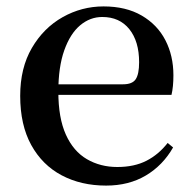

<svg xmlns="http://www.w3.org/2000/svg" viewBox="-20 -563 602 599"><path d="M311 16Q233 16 172.5 -16Q112 -48 77.5 -110.5Q43 -173 43 -264Q43 -351 79.5 -413.5Q116 -476 175.5 -509.5Q235 -543 303 -543Q373 -543 422 -514.5Q471 -486 496 -437.5Q521 -389 521 -328Q521 -292 515 -267H93V-300H364Q393 -300 403.5 -316Q414 -332 414 -369Q414 -434 383.5 -472Q353 -510 299 -510Q261 -510 230 -484Q199 -458 180.5 -406Q162 -354 162 -277Q162 -195 185.5 -143Q209 -91 251 -66.5Q293 -42 346 -42Q399 -42 437 -61.5Q475 -81 503 -117L520 -103Q488 -47 435 -15.5Q382 16 311 16Z"/></svg>

Font: Noto Serif TC ExtraLight SemiBold
Style: Regular
Weight: 600
Version: Version 2.003-H1;hotconv 1.1.1;makeotfexe 2.6.0